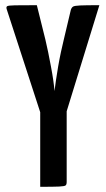

<svg xmlns="http://www.w3.org/2000/svg" viewBox="-20 -720 407 740"><path d="M216 -223H156L6 -684Q3 -693 7.5 -696Q12 -699 37.5 -699.5Q63 -700 122 -700L155 -567Q160 -547 165.5 -519.5Q171 -492 176.5 -463Q182 -434 185.5 -409.5Q189 -385 190 -369Q192 -385 195.5 -409.5Q199 -434 204 -463Q209 -492 215 -520Q221 -548 226 -568L253 -682Q256 -691 261.5 -694.5Q267 -698 289 -699Q311 -700 363 -700ZM135 0V-358H237V-19Q237 -9 233 -5.5Q229 -2 208 -1Q187 0 135 0Z"/></svg>

Font: Yanone Kaffeesatz ExtraLight SemiBold
Style: Regular
Weight: 600
Version: Version 2.003